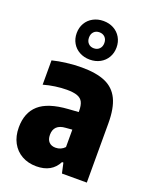

<svg xmlns="http://www.w3.org/2000/svg" viewBox="-154 -910 800 1005"><g transform="rotate(20 246.5 -407.0)"><path d="M452 -330.5V0H313.5L301 -56.5H293.5Q259.5 10.5 173.5 10.5Q128 10.5 92.8 -9.2Q57.5 -29 38 -65.2Q18.5 -101.5 18.5 -150Q18.5 -232 68.5 -276.5Q118.5 -321 229 -328.5L286 -332.5V-338.5Q286 -370 277 -387.8Q268 -405.5 246.8 -413.2Q225.5 -421 188 -421Q158 -421 124.2 -416.2Q90.5 -411.5 59.5 -402.5V-538Q95 -547 138.5 -552.2Q182 -557.5 221.5 -557.5Q303.5 -557.5 353.8 -535.5Q404 -513.5 428 -464Q452 -414.5 452 -330.5ZM286 -137.5V-234.5L249.5 -231.5Q217.5 -229.5 201.2 -213.8Q185 -198 185 -169.5Q185 -143 198.5 -129.2Q212 -115.5 235 -115.5Q265.5 -115.5 286 -137.5ZM134.5 -717.5Q134.5 -748.5 148.8 -773Q163 -797.5 188.5 -811.2Q214 -825 245.5 -825Q277.5 -825 302.8 -811.2Q328 -797.5 342.2 -773Q356.5 -748.5 356.5 -717.5Q356.5 -686.5 342.2 -662Q328 -637.5 302.8 -623.8Q277.5 -610 245.5 -610Q214 -610 188.5 -623.8Q163 -637.5 148.8 -662Q134.5 -686.5 134.5 -717.5ZM288.5 -717.5Q288.5 -738 276.5 -750Q264.5 -762 245.5 -762Q226.5 -762 214.8 -750Q203 -738 203 -717.5Q203 -697.5 214.8 -685.2Q226.5 -673 245.5 -673Q264.5 -673 276.5 -685.2Q288.5 -697.5 288.5 -717.5Z"/></g></svg>

Font: Encode Sans Condensed ExtraBold
Style: Regular
Weight: 800
Width: 3
Designer: Multiple Designers
Foundry: Impallari Type
Version: Version 2.000